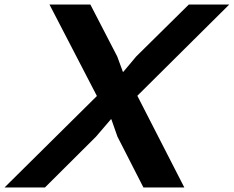

<svg xmlns="http://www.w3.org/2000/svg" viewBox="-69 -830 1035 850"><path d="M747 0H566L451 -225L424 -302H422L356 -225L130 0H-49L360 -405L150 -810H331L450 -580L475 -512H477L534 -580L767 -810H946L539 -406Z"/></svg>

Font: TypoPRO Sinkin Sans
Style: 600 SemiBold Italic
Weight: 600
Italic angle: -112°
Designer: Keith Bates
Foundry: K-Type
Version: Sinkin Sans (version 1.0)  by Keith Bates   •   © 2014   www